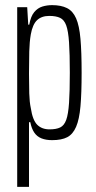

<svg xmlns="http://www.w3.org/2000/svg" viewBox="-20 -538 373 748"><path d="M47 190V-510H86L90 -442H94Q100 -475 113.5 -491Q127 -507 145 -512.5Q163 -518 183 -518Q218 -518 241 -506.5Q264 -495 276.5 -466.5Q289 -438 293.5 -386.5Q298 -335 298 -255Q298 -175 293.5 -124Q289 -73 276.5 -44Q264 -15 242 -3.5Q220 8 183 8Q159 8 141.5 1Q124 -6 113.5 -21.5Q103 -37 98 -62H93V190ZM173 -34Q199 -34 214.5 -41.5Q230 -49 238 -71Q246 -93 249 -137.5Q252 -182 252 -255Q252 -328 249 -372.5Q246 -417 238 -439Q230 -461 214 -468.5Q198 -476 172 -476Q142 -476 124.5 -459.5Q107 -443 100 -404Q95 -375 94 -337.5Q93 -300 93 -251Q93 -208 94 -174Q95 -140 100 -117Q107 -70 125 -52Q143 -34 173 -34Z"/></svg>

Font: Saira UltraCondensed Light
Style: Regular
Weight: 300
Width: 1
Designer: Hector Gatti with collaboration of the Omnibus-Type team
Foundry: Omnibus-Type
Version: Version 1.101